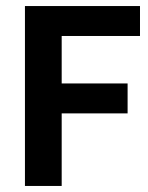

<svg xmlns="http://www.w3.org/2000/svg" viewBox="-20 -615 490 635"><path d="M62.5 0V-595H443V-496H184V0ZM150 -240V-339H402V-240Z"/></svg>

Font: Encode Sans SC Condensed SemiBold
Style: Regular
Weight: 600
Width: 3
Designer: Multiple Designers
Foundry: Impallari Type
Version: Version 3.002